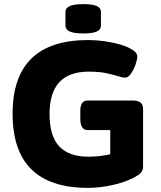

<svg xmlns="http://www.w3.org/2000/svg" viewBox="-20 -902 779 930"><path d="M406 8Q41 8 41 -351Q41 -708 407 -708Q445 -708 485 -702.5Q525 -697 560 -687Q595 -677 616 -664Q629 -657 637 -648Q645 -639 645 -629Q645 -614 636.5 -589.5Q628 -565 614.5 -545.5Q601 -526 587 -526Q573 -526 551.5 -533Q530 -540 495.5 -547.5Q461 -555 409 -555Q220 -555 220 -350Q220 -243 267 -193Q314 -143 408 -143Q464 -143 514 -155V-272H404Q369 -272 369 -327V-365Q369 -415 404 -415H625Q673 -415 673 -375V-97Q673 -78 663.5 -66.5Q654 -55 627 -41Q585 -19 524 -5.5Q463 8 406 8ZM383 -740Q338 -740 317.5 -749.5Q297 -759 297 -777V-845Q297 -863 317.5 -872.5Q338 -882 383 -882Q429 -882 449 -872.5Q469 -863 469 -845V-777Q469 -759 449 -749.5Q429 -740 383 -740Z"/></svg>

Font: Asap Semi Expanded ExtraBold
Style: Regular
Weight: 800
Width: 6
Designer: Pablo Cosgaya
Foundry: Omnibus-Type
Version: Version 3.001; ttfautohint (v1.8.4.7-5d5b)